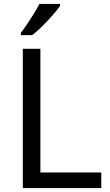

<svg xmlns="http://www.w3.org/2000/svg" viewBox="-20 -964 564 984"><path d="M97 0V-714H187V-80H499V0ZM288 -934Q276 -916 251 -887.5Q226 -859 197.5 -830.5Q169 -802 145 -784H87V-796Q102 -815 119.5 -841Q137 -867 154 -894.5Q171 -922 182 -944H288Z"/></svg>

Font: Noto Sans Chakma
Style: Regular
Weight: 400
Designer: Zachary Quinn Scheuren - Monotype Design Team
Foundry: Monotype Imaging Inc.
Version: Version 2.003; ttfautohint (v1.8.4.7-5d5b)